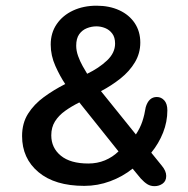

<svg xmlns="http://www.w3.org/2000/svg" viewBox="-20 -645 659 674"><path d="M57.5 -167.5Q57.5 -212.5 78.5 -245.8Q99.5 -279 134 -304.2Q168.5 -329.5 209 -350Q191 -376.5 174.5 -413.2Q158 -450 158 -488.5Q158 -529.5 179 -560.2Q200 -591 236.5 -608Q273 -625 319 -625Q364 -625 398.8 -609Q433.5 -593 453 -563.8Q472.5 -534.5 472.5 -495.5Q472.5 -458 453.5 -426.2Q434.5 -394.5 403 -369.5Q371.5 -344.5 334.5 -325L457 -173Q472 -195.5 479.8 -219Q487.5 -242.5 491.5 -268.5Q502 -304.5 530.5 -304.5Q546 -304.5 556.8 -292.5Q567.5 -280.5 567.5 -257.5Q567.5 -217.5 552.5 -179.5Q537.5 -141.5 511 -109L547.5 -64Q563.5 -45 563.5 -27.5Q563.5 -9.5 551 -0.5Q538.5 8.5 522.5 8.5Q508.5 8.5 497.5 1.8Q486.5 -5 474.5 -18L445.5 -53Q410.5 -25 366.8 -8.8Q323 7.5 276 7.5Q172.5 7.5 115 -40.8Q57.5 -89 57.5 -167.5ZM160 -170Q160 -126 193.5 -98.5Q227 -71 290 -71Q321.5 -71 348.5 -82.2Q375.5 -93.5 396 -113.5L258.5 -285.5Q230.5 -271.5 208.2 -255.5Q186 -239.5 173 -218.8Q160 -198 160 -170ZM247.5 -484.5Q247.5 -467 254.2 -448.2Q261 -429.5 270.2 -413Q279.5 -396.5 286 -386Q327.5 -406 355.8 -432.8Q384 -459.5 384 -492Q384 -514 374 -527.2Q364 -540.5 349 -546.5Q334 -552.5 318.5 -552.5Q301.5 -552.5 285 -546Q268.5 -539.5 258 -524.8Q247.5 -510 247.5 -484.5Z"/></svg>

Font: Sono ExtraLight Monospace Medium
Style: Regular
Weight: 500
Version: Version 2.112